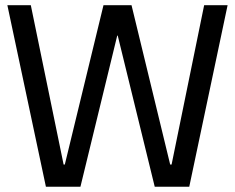

<svg xmlns="http://www.w3.org/2000/svg" viewBox="-20 -720 907 741"><path d="M8.4 -700H98.9L225.5 -84.9H230.1L379.4 -700H487.6L636.8 -84.9H642.2L767.9 -700H858.4L710.4 0.8H577.2L434.4 -582.5H432.4L290.4 0.8H157.2Z"/></svg>

Font: Pathway Extreme 8pt Thin
Style: Regular
Weight: 100
Designer: Eduardo Rodriguez Tunni
Foundry: Eduardo Rodriguez Tunni
Version: Version 1.000